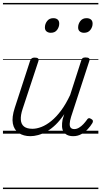

<svg xmlns="http://www.w3.org/2000/svg" viewBox="-20 -905 686 1300"><path d="M186 17Q139 17 107 -4.5Q75 -26 67 -68.5Q59 -111 80 -175L184 -494Q189 -506 195.5 -510.5Q202 -515 215 -515Q232 -515 238 -509Q244 -503 240 -491L133 -167Q119 -125 121 -94.5Q123 -64 142.5 -48.5Q162 -33 200 -33Q228 -33 260.5 -45.5Q293 -58 327 -85.5Q361 -113 393.5 -156.5Q426 -200 455 -262L530 -495Q534 -508 540 -512Q546 -516 559 -516Q576 -516 582.5 -510.5Q589 -505 585 -493L461 -113Q453 -87 452 -68Q451 -49 459 -40Q467 -31 483 -31Q499 -31 515 -40.5Q531 -50 544.5 -64.5Q558 -79 568 -93Q572 -101 579 -104Q586 -107 597 -100Q608 -94 609 -86.5Q610 -79 605 -71Q593 -51 574.5 -31Q556 -11 531 3Q506 17 476 17Q452 17 435.5 9Q419 1 410 -13.5Q401 -28 400 -49Q399 -70 404 -97L415 -132Q387 -90 357 -61Q327 -32 296.5 -15Q266 2 238 9.5Q210 17 186 17ZM324 -683Q307 -683 295.5 -692Q284 -701 284 -719Q284 -743 299 -762.5Q314 -782 341 -782Q359 -782 370 -773Q381 -764 381 -745Q381 -722 366.5 -702.5Q352 -683 324 -683ZM549 -683Q532 -683 520.5 -692Q509 -701 509 -719Q509 -743 524 -762.5Q539 -782 566 -782Q584 -782 595.5 -773Q607 -764 607 -745Q607 -722 592 -702.5Q577 -683 549 -683ZM0 365H646V375H0ZM0 -20H646V0H0ZM0 -505H646V-500H0ZM0 -885H646V-875H0Z"/></svg>

Font: Playwrite DK Loopet Guides
Style: Regular
Weight: 400
Designer: Veronika Burian, José Scaglione
Foundry: TypeTogether
Version: Version 1.003